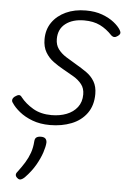

<svg xmlns="http://www.w3.org/2000/svg" viewBox="-56 -560 590 881"><g transform="rotate(5 239.5 -119.5)"><path d="M185 19Q139 19 103.5 5.5Q68 -8 43.5 -28Q19 -48 7 -67Q1 -74 2.5 -82Q4 -90 13 -97Q24 -105 31.5 -105.5Q39 -106 45 -97Q67 -69 102.5 -48Q138 -27 188 -27Q226 -27 257 -39Q288 -51 306.5 -75Q325 -99 325 -134Q325 -162 310.5 -180.5Q296 -199 273.5 -212.5Q251 -226 225.5 -240Q200 -254 177.5 -270.5Q155 -287 140.5 -311.5Q126 -336 126 -371Q126 -416 149 -449Q172 -482 212 -500.5Q252 -519 304 -519Q347 -519 379.5 -507Q412 -495 434 -477.5Q456 -460 466 -443Q471 -435 470 -428.5Q469 -422 459 -415Q451 -409 444 -409Q437 -409 430 -415Q404 -443 373.5 -458Q343 -473 300 -473Q247 -473 214.5 -448Q182 -423 182 -377Q182 -350 196 -331Q210 -312 233 -297.5Q256 -283 281 -268.5Q306 -254 329 -238Q352 -222 366 -198.5Q380 -175 380 -141Q380 -88 354 -52Q328 -16 283.5 1.5Q239 19 185 19ZM58 275Q50 269 49 261.5Q48 254 55 246Q74 221 87.5 199Q101 177 109.5 153Q118 129 120 99Q121 86 128.5 81Q136 76 149 76Q163 76 169.5 82.5Q176 89 176 101Q175 119 166 146.5Q157 174 139 205.5Q121 237 91 268Q83 276 74.5 279Q66 282 58 275Z"/></g></svg>

Font: Playwrite CU ExtraLight
Style: Regular
Weight: 250
Designer: Veronika Burian, José Scaglione
Foundry: TypeTogether
Version: Version 1.002